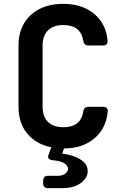

<svg xmlns="http://www.w3.org/2000/svg" viewBox="-20 -760 640 996"><path d="M229 216Q204 216 204 191V177Q204 152 229 152H280Q304 152 318.5 140.5Q333 129 333 116Q333 98 312 86Q291 74 252 71Q222 67 232 42L246 4Q167 -12 121.5 -67Q76 -122 76 -206V-524Q76 -590 104.5 -638.5Q133 -687 185 -713.5Q237 -740 308 -740Q406 -740 468 -688.5Q530 -637 538 -550Q540 -524 514 -524H439Q416 -524 412 -548Q400 -630 308 -630Q257 -630 229 -602.5Q201 -575 201 -524V-206Q201 -155 229 -127.5Q257 -100 308 -100Q400 -100 412 -182Q416 -206 439 -206H514Q540 -206 539 -182Q531 -94 469.5 -42Q408 10 312 10L303 37Q331 40 362 50.5Q393 61 414 80Q435 99 435 128Q435 163 399 189.5Q363 216 304 216Z"/></svg>

Font: Pitagon Sans Mono
Style: Bold
Weight: 700
Monospace: yes
Designer: Travis Tran
Foundry: Pitagon
Version: Version 1.001; ttfautohint (v1.8.4.7-5d5b);gftools[0.9.26]